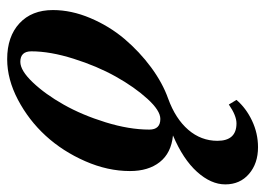

<svg xmlns="http://www.w3.org/2000/svg" viewBox="-136 -364 728 527"><g transform="rotate(-90 227.5 -101.0)"><path d="M86.4 243.7Q42 243.7 13.2 219Q-15.6 194.3 -15.6 153.8Q-15.6 114.7 18.8 76.4Q53.2 38.1 118.7 10.3Q70.3 5.4 45.7 -25.9Q21 -57.1 21 -107.9Q21 -168.9 48.1 -230.7Q75.2 -292.5 117.9 -339.1Q160.6 -385.7 216.8 -415.3Q272.9 -444.8 328.1 -444.8Q390.1 -444.8 426.5 -411.1Q462.9 -377.4 462.9 -319.3Q462.9 -268.6 440.9 -216.6Q418.9 -164.6 383.8 -123Q348.6 -81.5 305.7 -49.8Q262.7 -18.1 219.7 -2.9Q164.6 17.1 134.3 52.2Q104 87.4 104 132.3Q104 184.6 151.9 184.6Q173.3 184.6 203.6 163.6L216.3 184.6Q193.8 210.9 159.2 227.3Q124.5 243.7 86.4 243.7ZM164.1 -24.4Q187 -24.4 219.2 -59.8Q251.5 -95.2 280.3 -146.7Q309.1 -198.2 329.3 -262.5Q349.6 -326.7 349.6 -378.4Q349.6 -408.7 320.8 -408.7Q296.9 -408.7 264.4 -374.5Q231.9 -340.3 203.4 -289.8Q174.8 -239.3 154.8 -174.6Q134.8 -109.9 134.8 -54.7Q134.8 -24.4 164.1 -24.4Z"/></g></svg>

Font: Elstob
Style: Bold Italic
Weight: 700
Italic angle: -20°
Designer: Peter S. Baker
Version: Version 1.015